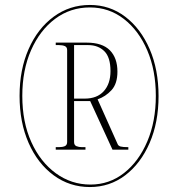

<svg xmlns="http://www.w3.org/2000/svg" viewBox="-20 -745 682 775"><path d="M343 10Q261 10 196.5 -37.5Q132 -85 95.5 -168Q59 -251 59 -358Q59 -464 95.5 -547Q132 -630 196.5 -677.5Q261 -725 343 -725Q423 -725 485.5 -677.5Q548 -630 584 -547Q620 -464 620 -357Q620 -251 584 -168Q548 -85 485.5 -37.5Q423 10 343 10ZM345 0Q421 0 480.5 -46.5Q540 -93 574.5 -174Q609 -255 609 -358Q609 -461 574.5 -541.5Q540 -622 480 -668.5Q420 -715 343 -715Q264 -715 202.5 -669Q141 -623 105.5 -542.5Q70 -462 70 -358Q70 -252 106.5 -171.5Q143 -91 205.5 -45.5Q268 0 345 0ZM205 -141V-151H218Q232 -151 241.5 -155Q251 -159 251 -172V-543Q251 -555 241.5 -559Q232 -563 218 -563H205V-573H329Q393 -573 423.5 -542Q454 -511 454 -456Q454 -407 430 -381Q406 -355 374 -344L455 -163Q458 -156 467 -153.5Q476 -151 498 -151V-141H434L344 -337H279V-172Q279 -159 288.5 -155Q298 -151 311 -151H325V-141ZM322 -347Q372 -347 399 -377Q426 -407 426 -458Q426 -514 401 -538.5Q376 -563 336 -563H279V-347Z"/></svg>

Font: Noto Serif Display ExtraCondensed Thin
Style: Italic
Weight: 100
Width: 2
Italic angle: -12°
Designer: Monotype Design Team
Foundry: Monotype Imaging Inc.
Version: Version 2.009